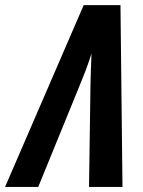

<svg xmlns="http://www.w3.org/2000/svg" viewBox="-81 -737 563 757"><path d="M-61 0 249 -716.8H394L401.9 0H270L275.9 -413.1Q276.9 -438.5 277.6 -468.3Q278.3 -498 279.8 -525.9Q267.6 -487.8 255.9 -457Q244.1 -426.3 231.9 -397L69.8 0Z"/></svg>

Font: Open Sans Condensed
Style: Bold Italic
Weight: 700
Width: 3
Italic angle: -12°
Designer: Monotype Design Team
Foundry: Monotype Imaging Inc.
Version: Version 3.003; ttfautohint (v1.8.4)